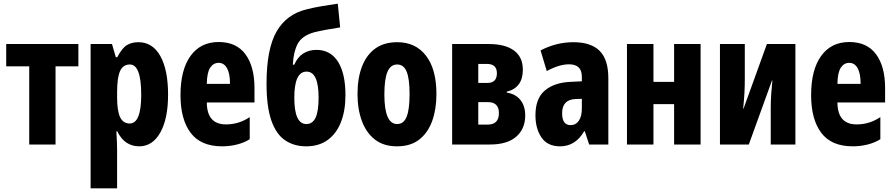

<svg xmlns="http://www.w3.org/2000/svg" viewBox="-20 -791 4895 1051"><path d="M140 0V-428H14V-550H409V-428H284V0Z M476 240V-550H593L614 -478H622Q648 -528 674.5 -544Q701 -560 738 -560Q815 -560 857.5 -484.5Q900 -409 900 -273Q900 -141 857.5 -65.5Q815 10 742 10Q704 10 673.5 -9.5Q643 -29 622 -72H617Q621 -4 621 27V240ZM690 -115Q753 -115 753 -272Q753 -438 691 -438Q654 -438 637.5 -402.5Q621 -367 621 -287V-258Q621 -184 637.5 -149.5Q654 -115 690 -115Z M1196 10Q1079 10 1023.5 -64Q968 -138 968 -270Q968 -409 1023 -485Q1078 -561 1177 -561Q1274 -561 1323.5 -494Q1373 -427 1373 -309V-230H1112Q1113 -110 1217 -110Q1288 -110 1347 -150V-29Q1317 -10 1277.5 0Q1238 10 1196 10ZM1112 -332H1239Q1239 -389 1222.5 -418Q1206 -447 1177 -447Q1148 -447 1130.5 -420.5Q1113 -394 1112 -332Z M1656 10Q1589 10 1540 -23.5Q1491 -57 1465 -132.5Q1439 -208 1439 -333Q1439 -523 1494 -618.5Q1549 -714 1659 -740Q1698 -750 1740.5 -757Q1783 -764 1829 -771L1842 -641Q1797 -634 1764.5 -628Q1732 -622 1699 -614Q1632 -595 1609 -550Q1586 -505 1583 -437H1591Q1609 -479 1640.5 -498.5Q1672 -518 1712 -518Q1789 -518 1830 -453.5Q1871 -389 1871 -270Q1871 -186 1846.5 -123Q1822 -60 1774 -25Q1726 10 1656 10ZM1657 -112Q1691 -112 1707.5 -147Q1724 -182 1724 -257Q1724 -399 1658 -399Q1591 -399 1591 -256Q1591 -112 1657 -112Z M2153 10Q2080 10 2032.5 -27Q1985 -64 1961 -128.5Q1937 -193 1937 -276Q1937 -362 1961 -425.5Q1985 -489 2033 -524.5Q2081 -560 2155 -560Q2255 -560 2312 -486Q2369 -412 2369 -276Q2369 -194 2346 -129.5Q2323 -65 2275.5 -27.5Q2228 10 2153 10ZM2154 -112Q2190 -112 2206 -152Q2222 -192 2222 -276Q2222 -360 2206 -399Q2190 -438 2154 -438Q2118 -438 2101 -398Q2084 -358 2084 -274Q2084 -112 2154 -112Z M2455 0V-550H2656Q2745 -550 2793.5 -514.5Q2842 -479 2842 -409Q2842 -311 2754 -289V-284Q2802 -277 2828.5 -244Q2855 -211 2855 -159Q2855 -86 2806 -43Q2757 0 2662 0ZM2598 -337H2648Q2700 -337 2700 -390Q2700 -441 2646 -441H2598ZM2598 -109H2650Q2711 -109 2711 -172Q2711 -232 2651 -232H2598Z M3046 10Q2977 10 2944 -38.5Q2911 -87 2911 -160Q2911 -252 2962.5 -295.5Q3014 -339 3103 -343L3165 -346V-371Q3165 -439 3095 -439Q3041 -439 2973 -402L2939 -515Q3025 -560 3119 -560Q3215 -560 3262.5 -512.5Q3310 -465 3310 -363V0H3205L3181 -73H3178Q3130 10 3046 10ZM3104 -106Q3132 -106 3148.5 -130Q3165 -154 3165 -197V-250L3131 -249Q3057 -246 3057 -171Q3057 -106 3104 -106Z M3412 0V-550H3557V-343H3670V-550H3815V0H3670V-221H3557V0Z M3921 0V-550H4057V-356Q4057 -317 4055 -281.5Q4053 -246 4048 -196H4050L4178 -550H4334V0H4199V-199Q4199 -237 4201.5 -274.5Q4204 -312 4208 -351H4206L4079 0Z M4648 10Q4531 10 4475.5 -64Q4420 -138 4420 -270Q4420 -409 4475 -485Q4530 -561 4629 -561Q4726 -561 4775.5 -494Q4825 -427 4825 -309V-230H4564Q4565 -110 4669 -110Q4740 -110 4799 -150V-29Q4769 -10 4729.5 0Q4690 10 4648 10ZM4564 -332H4691Q4691 -389 4674.5 -418Q4658 -447 4629 -447Q4600 -447 4582.5 -420.5Q4565 -394 4564 -332Z"/></svg>

Font: Noto Sans ExtraCondensed ExtraBold
Style: Regular
Weight: 800
Width: 2
Designer: Monotype Design Team
Foundry: Monotype Imaging Inc.
Version: Version 2.013; ttfautohint (v1.8.4.7-5d5b)